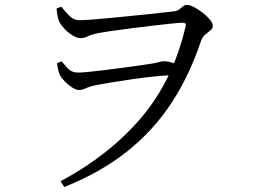

<svg xmlns="http://www.w3.org/2000/svg" viewBox="-20 -719 1040 782"><path d="M226.5 19.4Q425.6 -87.4 554.8 -239.2Q684.1 -391 735.2 -608.3Q738.8 -620.6 734.8 -623.5Q730.8 -626.4 722.4 -626.4Q711.4 -626.4 678.1 -622.9Q644.9 -619.4 600.5 -614.3Q556.2 -609.2 511 -603.3Q465.8 -597.5 429.4 -592.1Q392.9 -586.7 376.4 -583.3Q350.5 -578 337 -570.9Q323.4 -563.7 307.5 -563.7Q294.1 -563.7 276.2 -574.4Q258.3 -585.1 243.7 -600.4Q229 -615.8 222.4 -628.6Q218 -638.3 214.9 -651.4Q211.8 -664.6 210.4 -684.4L229.5 -691.8Q243.3 -674.5 261.6 -655.6Q279.9 -636.7 304.4 -636.7Q320.7 -636.7 360.1 -639.7Q399.5 -642.7 449.3 -647.7Q499 -652.7 548.3 -657.7Q597.7 -662.7 635.8 -666.8Q674 -670.9 689 -672.9Q701.8 -674.3 710 -680.7Q718.3 -687 725.7 -693.2Q733.2 -699.3 741.3 -699.3Q751.7 -699.3 769 -690.6Q786.2 -681.9 804 -668.3Q821.9 -654.7 834.3 -639.8Q846.7 -625 846.7 -613.5Q846.7 -603.2 836.7 -595.2Q826.7 -587.2 815.2 -577.6Q803.8 -568 798.6 -552Q751.1 -410.1 677 -297.6Q602.8 -185.2 496 -100.8Q389.2 -16.3 241.8 42.7ZM302.4 -352.5Q289.5 -352.5 273.8 -362.7Q258 -372.9 244.6 -386.6Q231.1 -400.4 224.9 -411.1Q220.5 -421 217.1 -433.8Q213.7 -446.5 212.3 -461.7L231 -469.1Q249.7 -445.2 263 -434.3Q276.3 -423.4 299.1 -423.4Q315.2 -423.4 346.1 -426.7Q376.9 -430 415.5 -434.8Q454 -439.6 491.8 -444.5Q529.5 -449.4 559 -453.9Q588.4 -458.4 601.9 -460.6Q617.2 -463 628 -466.3Q638.8 -469.6 648.2 -469.6Q661.6 -469.6 677.3 -465Q692.9 -460.5 707.2 -455.3L690.4 -413.2Q652.2 -412.2 605.7 -407.3Q559.1 -402.4 513.4 -395.6Q467.7 -388.8 430.2 -382.7Q392.7 -376.6 371.9 -372.4Q351 -368.4 339.7 -363.7Q328.3 -359 320.6 -355.8Q312.8 -352.5 302.4 -352.5Z"/></svg>

Font: Noto Serif SC ExtraLight
Style: Regular
Weight: 200
Designer: Ryoko NISHIZUKA 西塚涼子 (kana & ideographs); Frank Grießhammer (Latin, Greek & Cyrillic); Wenlong ZHANG 张文龙 (bopomofo); San
Foundry: Adobe
Version: Version 2.002-H1;hotconv 1.1.0;makeotfexe 2.6.0